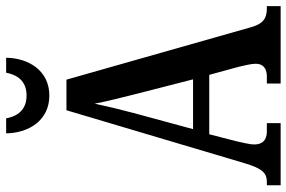

<svg xmlns="http://www.w3.org/2000/svg" viewBox="-178 -778 955 640"><g transform="rotate(-90 300.0 -457.5)"><path d="M302 -771C385 -771 427 -840 428 -915H378C369 -867 341 -847 302 -847C263 -847 235 -867 226 -915H176C177 -840 219 -771 302 -771ZM3 0H210V-46H182C151 -46 139 -63 139 -88C139 -106 147 -133 150 -149L173 -238H371L398 -139C402 -122 408 -98 408 -83C408 -59 393 -46 366 -46H342V0H600V-46H592C559 -46 541 -59 530 -98L355 -714H253L77 -122C59 -60 43 -46 14 -46H3ZM190 -292 244 -491C256 -536 267 -582 275 -620C282 -581 294 -536 307 -483L356 -292Z"/></g></svg>

Font: Noto Serif Lao ExtraCondensed SemiBold
Style: Regular
Weight: 600
Width: 2
Designer: Monotype Design Team
Foundry: Monotype Imaging Inc.
Version: Version 2.003